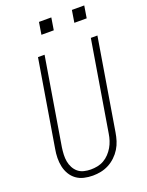

<svg xmlns="http://www.w3.org/2000/svg" viewBox="-170 -1005 839 1096"><g transform="rotate(-20 250.0 -457.0)"><path d="M199 8Q172 8 146 2Q120 -4 99.5 -19Q79 -34 66 -56Q53 -78 47.5 -103.5Q42 -129 42.5 -156Q43 -183 48 -210L135 -735H175L87 -204Q84 -183 83 -161.5Q82 -140 85.5 -120Q89 -100 98.5 -82Q108 -64 123 -51.5Q138 -39 158.5 -34Q179 -29 200 -29Q220 -29 240.5 -33Q261 -37 279.5 -47.5Q298 -58 313 -74Q328 -90 338.5 -108Q349 -126 355.5 -146Q362 -166 365 -186L456 -735H496L404 -180Q400 -155 392.5 -131Q385 -107 371.5 -85Q358 -63 338.5 -44.5Q319 -26 296 -14Q273 -2 248.5 3Q224 8 199 8ZM397 -848 409 -922H484L472 -848ZM197 -848 209 -922H284L272 -848Z"/></g></svg>

Font: Iosevka SS04 Extralight
Style: Italic
Weight: 200
Italic angle: -9°
Monospace: yes
Designer: Belleve Invis
Foundry: Belleve Invis
Version: Version 19.0.0; ttfautohint (v1.8.4)